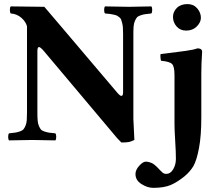

<svg xmlns="http://www.w3.org/2000/svg" viewBox="-20 -678 1075 930"><path d="M825.2 -314Q825.2 -356 813.5 -367.9Q801.8 -379.9 759.8 -383.8Q758.3 -388.7 757.3 -399.9Q756.3 -411.1 757.8 -416Q771.5 -418 799.1 -421.1Q826.7 -424.3 842.8 -426.8L879.9 -431.6Q900.4 -434.6 914.1 -437.5Q927.7 -440.4 936 -443.8Q959 -443.8 959 -426.8Q955.1 -370.6 955.1 -320.8V-109.9Q955.1 -19.5 943.8 39.8Q932.6 99.1 916.5 127Q900.4 153.8 874 175.8Q839.8 203.6 807.6 217.8Q774.9 231.9 722.2 231.9Q694.3 231.9 665.3 213.6Q636.2 195.3 636.2 165Q636.2 145 654.3 125Q672.4 105 686 105Q694.3 105 702.1 107.2Q710 109.4 715.3 111.8Q720.7 114.3 727.5 119.6Q734.4 125 737.3 127.9L747.1 137.7L754.9 146L759.3 150.4L763.7 154.3Q764.2 155.3 766.8 157.7Q769.5 160.2 771 160.6Q772.5 161.1 774.9 162.4Q777.3 163.6 779.8 163.8Q782.2 164.1 785.2 164.1Q806.2 164.1 819.1 141.6Q832 119.1 832 91.8Q832 58.1 828.6 4.6Q825.2 -48.8 825.2 -76.2ZM817.9 -596.2Q817.9 -620.6 836.4 -639.4Q855 -658.2 888.2 -658.2Q917.5 -658.2 935.3 -637.5Q953.1 -616.7 953.1 -591.8Q953.1 -569.8 933.1 -549.8Q913.1 -529.8 881.8 -529.8Q853 -529.8 835.4 -549.8Q817.9 -569.8 817.9 -596.2ZM630.9 0Q616.2 7.3 604.5 9.8Q592.8 12.2 567.9 12.2Q547.4 -7.3 527.8 -32.2L192.9 -430.2Q175.8 -450.2 168.9 -450.2Q161.1 -450.2 161.1 -430.2V-132.8Q161.1 -109.4 162.4 -94.2Q163.6 -79.1 168.5 -67.9Q173.3 -56.6 178 -51Q182.6 -45.4 194.8 -41.3Q207 -37.1 217 -35.6Q227.1 -34.2 248 -32.2Q252.4 -27.8 252.4 -15.1Q252.4 -2.4 248 2Q148.4 0 136.2 0Q121.6 0 23.9 2Q19.5 -2.4 19.5 -15.1Q19.5 -27.8 23.9 -32.2Q44.4 -34.2 54.9 -35.9Q65.4 -37.6 77.1 -41.7Q88.9 -45.9 93.8 -51.8Q98.6 -57.6 103.5 -68.8Q108.4 -80.1 109.6 -95Q110.8 -109.9 110.8 -132.8V-549.8Q106 -571.8 84 -591.3Q62 -610.8 32.2 -612.8Q27.8 -617.2 27.8 -629.9Q27.8 -642.6 32.2 -647L194.8 -645L284.2 -540L549.3 -227.5Q557.1 -218.8 562.5 -215.3Q568.4 -211.9 572.3 -215.3Q576.2 -218.8 576.2 -231V-512.2Q576.2 -529.8 575.4 -542.5Q574.7 -555.2 572 -565.4Q569.3 -575.7 567.1 -582.3Q564.9 -588.9 558.6 -594Q552.2 -599.1 547.4 -601.8Q542.5 -604.5 531.7 -606.9Q521 -609.4 512.9 -610.4Q504.9 -611.3 488.8 -612.8Q484.4 -617.2 484.4 -629.9Q484.4 -642.6 488.8 -647Q588.4 -645 605 -645Q615.2 -645 712.9 -647Q717.3 -642.6 717.3 -629.9Q717.3 -617.2 712.9 -612.8Q692.4 -610.8 681.9 -609.1Q671.4 -607.4 659.7 -603.3Q647.9 -599.1 643.1 -593.3Q638.2 -587.4 633.3 -576.2Q628.4 -564.9 627.2 -550Q626 -535.2 626 -512.2V-102.1Z"/></svg>

Font: Linux Libertine G
Style: Bold
Weight: 700
Designer: Philipp H. Poll
Foundry: Philipp H. Poll
Version: Version 5.0.3